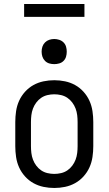

<svg xmlns="http://www.w3.org/2000/svg" viewBox="-20 -927 540 955"><path d="M250 8Q223 8 196.5 2.5Q170 -3 146.5 -16Q123 -29 104.5 -49.5Q86 -70 75 -94.5Q64 -119 60 -146Q56 -173 56 -200V-320Q56 -347 60 -374Q64 -401 75 -425.5Q86 -450 104.5 -470.5Q123 -491 146.5 -504Q170 -517 196.5 -522.5Q223 -528 250 -528Q277 -528 303.5 -522.5Q330 -517 353.5 -504Q377 -491 395.5 -470.5Q414 -450 425 -425.5Q436 -401 440 -374Q444 -347 444 -320V-200Q444 -173 440 -146Q436 -119 425 -94.5Q414 -70 395.5 -49.5Q377 -29 353.5 -16Q330 -3 303.5 2.5Q277 8 250 8ZM250 -62Q267 -62 284 -66Q301 -70 315 -79.5Q329 -89 339.5 -103Q350 -117 356 -133Q362 -149 364 -166Q366 -183 366 -200V-320Q366 -337 364 -354Q362 -371 356 -387Q350 -403 339.5 -417Q329 -431 315 -440.5Q301 -450 284 -454Q267 -458 250 -458Q233 -458 216 -454Q199 -450 185 -440.5Q171 -431 160.5 -417Q150 -403 144 -387Q138 -371 136 -354Q134 -337 134 -320V-200Q134 -183 136 -166Q138 -149 144 -133Q150 -117 160.5 -103Q171 -89 185 -79.5Q199 -70 216 -66Q233 -62 250 -62ZM250 -608Q237 -608 225 -611.5Q213 -615 204 -624Q195 -633 191 -645Q187 -657 187 -670Q187 -683 191 -695Q195 -707 204 -716Q213 -725 225 -729Q237 -733 250 -733Q262 -733 274.5 -729Q287 -725 296 -716Q305 -707 308.5 -695Q312 -683 312 -670Q312 -657 308.5 -645Q305 -633 296 -624Q287 -615 274.5 -611.5Q262 -608 250 -608ZM100 -843V-907H400V-843Z"/></svg>

Font: Huly
Style: Regular
Weight: 400
Designer: Belleve Invis
Foundry: Belleve Invis
Version: Version 33.2.5; ttfautohint (v1.8.4)